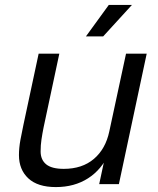

<svg xmlns="http://www.w3.org/2000/svg" viewBox="-20 -748 640 780"><path d="M207 12Q133 12 95 -23.5Q57 -59 57 -118Q57 -147 63 -180Q69 -213 75 -240L137 -530H221L157 -230Q152 -205 148.5 -181.5Q145 -158 145 -133Q145 -99 167.5 -80.5Q190 -62 239 -62Q314 -62 361.5 -102.5Q409 -143 424 -214L492 -530H576L463 0H383L411 -131L422 -124Q393 -59 337.5 -23.5Q282 12 207 12ZM329 -600 422 -728H516L399 -600Z"/></svg>

Font: Geist Mono
Style: Italic
Weight: 400
Italic angle: -12°
Monospace: yes
Designer: Basement.studio, Andrés Briganti, Mateo Zaragoza
Foundry: Basement.studio, Vercel, Andrés Briganti, Guido Ferreyra, Mateo Zaragoza
Version: Version 1.500